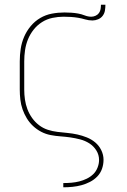

<svg xmlns="http://www.w3.org/2000/svg" viewBox="-20 -581 540 816"><path d="M249 215V197H250Q267 197 284 195.5Q301 194 317 190Q333 186 348.5 178.5Q364 171 376 159.5Q388 148 394.5 131.5Q401 115 401 99Q401 77 389.5 58.5Q378 40 360 28.5Q342 17 321 11.5Q300 6 279 3Q258 0 237 -1.5Q216 -3 195 -7Q174 -11 155 -21Q136 -31 120.5 -45.5Q105 -60 94 -78Q83 -96 76 -116Q69 -136 66.5 -157.5Q64 -179 64 -200V-320Q64 -347 68 -373.5Q72 -400 82.5 -424.5Q93 -449 110.5 -470Q128 -491 151 -504.5Q174 -518 200.5 -523Q227 -528 254 -528Q269 -528 283.5 -527Q298 -526 312 -523.5Q326 -521 340 -515.5Q354 -510 368 -510Q377 -510 386 -514Q395 -518 400.5 -525.5Q406 -533 407.5 -542.5Q409 -552 409 -561H428Q428 -549 426 -536.5Q424 -524 416.5 -514Q409 -504 397 -499Q385 -494 373 -494Q357 -494 342 -498.5Q327 -503 312 -505.5Q297 -508 281.5 -509Q266 -510 250 -510Q227 -510 203 -505Q179 -500 158.5 -487Q138 -474 123 -455Q108 -436 99 -414Q90 -392 86.5 -368Q83 -344 83 -320V-200Q83 -179 86 -158Q89 -137 96.5 -117Q104 -97 116.5 -79.5Q129 -62 146 -49Q163 -36 183 -29.5Q203 -23 224 -20.5Q245 -18 266.5 -16Q288 -14 308.5 -9.5Q329 -5 349 3Q369 11 385 24.5Q401 38 410.5 57.5Q420 77 420 98Q420 118 413.5 136.5Q407 155 393.5 169Q380 183 362.5 192Q345 201 326.5 206Q308 211 288.5 213Q269 215 250 215Z"/></svg>

Font: Iosevka Curly Thin
Style: Regular
Weight: 100
Monospace: yes
Designer: Belleve Invis
Foundry: Belleve Invis
Version: Version 22.1.2; ttfautohint (v1.8.4)